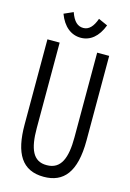

<svg xmlns="http://www.w3.org/2000/svg" viewBox="-120 -840 616 910"><g transform="rotate(15 187.5 -384.5)"><path d="M249 -780C235 -740 215 -719 188 -719C160 -719 140 -737 125 -780L80 -760C102 -701 141 -671 188 -671C234 -671 272 -701 294 -760ZM189 11C286 11 341 -52 341 -208V-623H282V-207C282 -107 259 -46 189 -46C121 -45 98 -102 98 -204V-623H38V-205C38 -64 82 11 189 11Z"/></g></svg>

Font: Inconsolata Condensed
Style: Regular
Weight: 400
Width: 3
Monospace: yes
Designer: Raph Levien, Cyreal, Brenton Simpson
Foundry: Raph Levien, Cyreal, Google
Version: Version 3.100